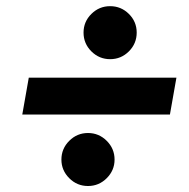

<svg xmlns="http://www.w3.org/2000/svg" viewBox="-20 -664 626 635"><path d="M53.7 -285.2 75.2 -407.2H563.5L542 -285.2ZM271 -48.8Q234.8 -48.8 209 -74.7Q183.1 -100.6 183.1 -136.2Q183.1 -172.4 209 -198.2Q234.8 -224.1 271 -224.1Q307.1 -224.1 333 -198.2Q358.9 -172.4 358.9 -136.2Q358.9 -100.6 333 -74.7Q307.1 -48.8 271 -48.8ZM344.3 -468.3Q308.1 -468.3 282.2 -494.1Q256.3 -520 256.3 -556.1Q256.3 -592.3 282.2 -617.9Q308.1 -643.6 344.2 -643.6Q380.4 -643.6 406.2 -618Q432.1 -592.4 432.1 -556.2Q432.1 -520 406.3 -494.1Q380.4 -468.3 344.3 -468.3Z"/></svg>

Font: Cascadia Code PL
Style: Italic
Weight: 400
Italic angle: -10°
Monospace: yes
Designer: Aaron Bell
Foundry: Saja Typeworks
Version: Version 2404.023